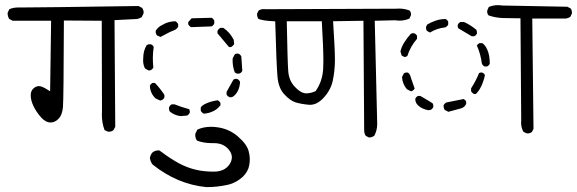

<svg xmlns="http://www.w3.org/2000/svg" viewBox="-20 -581 2293 763"><path d="M69.8 -551.3H52.2Q32.7 -551.3 17.1 -544.4L10.3 -530.3Q10.3 -529.8 10.3 -528.8Q10.3 -515.6 16.6 -505.9L30.3 -498.5H183.1L179.2 -218.3L168 -225.1Q146.5 -238.8 134.8 -238.8Q122.1 -238.8 111.3 -228Q102.1 -218.8 102.1 -201.7Q102.1 -182.1 113.3 -158.9Q124.5 -135.7 143.1 -114.7Q161.6 -94.2 181.2 -94.2Q198.2 -94.2 211.9 -108.4Q227.5 -123.5 230.2 -155.8Q232.9 -188 233.9 -499.5L384.3 -498.5L385.3 -139.6L384.8 -125Q384.8 -92.3 395.5 -64L408.2 -58.1Q410.2 -57.6 412.1 -57.6Q423.3 -57.6 430.7 -63.5L438 -77.1L435.1 -501L522.9 -505.4Q533.7 -506.8 543 -512.7L550.3 -527.3Q550.8 -529.3 550.8 -532.7Q550.8 -536.1 549.3 -540.8Q547.9 -545.4 544.4 -549.8L530.3 -557.1Q138.2 -551.3 69.8 -551.3Z M821.3 -12.2H830.1Q868.7 -12.2 889.6 14.2Q901.4 28.8 901.4 43.7Q901.4 58.6 891.6 72.8Q872.1 101.1 829.1 101.1Q789.1 101.1 756.1 93Q723.1 85 691.4 68.1Q659.7 51.3 613.8 17.1Q611.8 16.6 610.4 16.6Q595.7 16.6 585.9 24.9Q577.6 34.2 575.7 46.9Q577.6 61.5 586.4 72.8Q684.6 151.4 800.3 162.6Q840.3 162.6 878.4 154.8Q893.6 151.9 903.1 147.9Q912.6 144 918.5 140.6Q933.6 132.3 945.8 120.6Q965.8 100.6 970.2 76.7Q972.7 64.9 972.7 50.8Q972.7 36.6 968.3 20.5Q961.4 -7.8 925 -39.1Q888.7 -70.3 839.8 -75.7Q828.6 -77.1 818.4 -77.1Q788.1 -77.1 764.2 -65.9L756.3 -49.8Q755.9 -47.4 755.9 -45.4Q755.9 -31.2 763.2 -22Q790 -12.2 821.3 -12.2ZM734.4 -136.7Q734.4 -142.6 731.9 -147Q701.2 -155.3 673.3 -166.5H662.6Q655.3 -163.1 651.9 -154.3Q651.4 -152.3 651.4 -150.4Q651.4 -143.1 654.8 -137.7Q673.3 -122.6 697.3 -119.6L722.7 -121.6Q730.5 -125 733.9 -132.8Q734.4 -134.8 734.4 -136.7ZM856 -171.9Q852.1 -179.2 844.7 -182.6Q816.9 -178.2 798.3 -169.4Q782.2 -162.1 777.8 -153.8V-141.1Q781.2 -133.8 789.6 -129.4Q806.2 -129.9 824.2 -137.7Q842.3 -145 856 -162.6ZM586.4 -251.5Q579.1 -248 575.7 -240.7Q576.2 -211.4 598.1 -189.9L616.2 -181.6L621.6 -182.6Q629.9 -186 633.3 -193.8V-204.1Q616.2 -230 595.7 -251.5ZM896.5 -194.3Q902.8 -194.3 907.7 -198.2Q931.6 -217.3 934.1 -255.4Q930.2 -263.7 922.9 -267.1Q920.9 -267.6 919.4 -267.6Q918 -267.6 916 -267.6Q911.6 -267.1 907.7 -264.6L880.4 -215.8V-205.6Q883.8 -198.2 892.6 -194.8Q894.5 -194.3 896.5 -194.3ZM931.2 -288.6Q939.5 -292 942.9 -299.3L939 -356.4Q935.5 -364.3 927.7 -367.7Q925.8 -368.2 923.8 -368.2Q917.5 -368.2 913.1 -365.2L904.8 -349.6Q904.3 -345.7 904.3 -341.8Q904.3 -315.9 913.1 -293L920.9 -288.6ZM589.4 -312.5Q587.4 -330.1 587.4 -350.6Q587.4 -371.1 590.8 -394.5Q587.4 -401.9 580.1 -404.8Q578.1 -405.3 575.7 -405.3Q568.8 -405.3 563 -401.9Q549.3 -378.9 549.3 -351.6V-351.1Q548.8 -345.7 548.8 -342.8Q548.8 -339.8 548.8 -336.7Q548.8 -333.5 549.8 -328.1Q551.3 -317.9 556.2 -309.1L570.8 -300.8L578.1 -301.8Q585.4 -305.2 589.4 -312.5ZM856 -470.2Q848.6 -466.8 844.2 -458.5V-448.7Q868.7 -419.4 890.1 -394H898.4Q906.2 -398.4 910.6 -405.8L908.7 -422.9Q894.5 -451.7 867.7 -470.2ZM688 -484.9Q684.6 -492.2 676.8 -496.6Q647 -496.1 623.5 -481Q608.4 -474.1 599.1 -459.5Q598.6 -458 598.6 -455.1Q598.6 -447.3 603.5 -440.4L617.7 -434.1Q655.8 -455.1 670.9 -460.4Q682.6 -464.8 688 -474.6ZM831.5 -498.5Q828.1 -506.8 820.8 -510.3L741.7 -508.3L728 -493.2V-484.4Q732.4 -476.6 739.7 -473.1L820.8 -476.1Q828.1 -479.5 831.5 -487.8Z M1447.3 -34.7Q1458.5 -34.7 1467.8 -42Q1479 -63.5 1479 -88.9Q1479 -89.8 1469.2 -498.5L1550.3 -500.5Q1559.6 -499 1567.9 -499Q1589.4 -499 1606.9 -507.3L1612.8 -519.5Q1613.3 -521.5 1613.3 -524.4Q1613.3 -532.2 1607.9 -539.1Q1587.9 -546.9 1565.4 -546.9Q1559.6 -546.9 1553.2 -546.4Q1552.7 -546.4 1036.6 -544.4Q1032.2 -544.9 1028.8 -544.9Q1016.6 -544.9 1007.8 -539.1L1001.5 -526.4Q1001.5 -525.9 1001.5 -524.9Q1001.5 -514.2 1006.8 -505.9Q1025.4 -498.5 1066.9 -496.6L1073.7 -496.1Q1078.6 -319.8 1082.8 -275.1Q1086.9 -230.5 1109.9 -206.1Q1132.8 -181.2 1154.3 -174.3Q1176.3 -167.5 1208 -164.6Q1210.4 -164.6 1212.9 -164.6Q1239.7 -164.6 1265.1 -191.4Q1293.9 -222.2 1302.2 -259.3Q1311 -300.8 1311 -342.8Q1311 -384.8 1303.7 -496.6L1424.3 -498.5L1427.2 -62.5Q1427.2 -50.8 1433.6 -41L1446.3 -34.7Q1446.8 -34.7 1447.3 -34.7ZM1196.8 -210Q1183.6 -210 1168.9 -220.7Q1161.1 -226.1 1152.8 -234.9Q1128.4 -259.3 1125.5 -297.9Q1122.6 -333.5 1119.6 -496.6H1258.8Q1265.1 -390.1 1265.1 -338.4Q1265.1 -318.8 1264.2 -306.2Q1261.2 -258.3 1235.4 -220.7L1234.4 -218.8Q1214.4 -210 1196.8 -210Z M2076.2 -50.8Q2086.4 -50.8 2093.8 -56.6L2100.1 -68.8L2095.2 -507.3H2228Q2237.8 -508.3 2246.1 -513.7L2252.4 -526.4Q2252.9 -528.3 2252.9 -530.3Q2252.9 -532.2 2252.7 -533.7Q2252.4 -535.2 2252.2 -536.9Q2252 -538.6 2251.5 -540Q2251 -541.5 2250.5 -543Q2249 -545.4 2247.1 -547.9L2234.4 -554.2L1975.6 -559.1Q1966.8 -560.5 1958.5 -560.5Q1939 -560.5 1922.4 -553.2L1916.5 -540Q1916 -538.1 1916 -535.2Q1916 -526.4 1921.4 -520Q1947.8 -510.3 1978.8 -509.3Q2009.8 -508.3 2041 -508.3H2048.3L2051.3 -100.6L2050.8 -93.3Q2050.8 -73.7 2060.1 -57.1L2072.3 -51.3Q2074.2 -50.8 2076.2 -50.8ZM1832.5 -177.2Q1829.1 -184.1 1822.3 -187.5Q1788.6 -180.2 1753.9 -173.8Q1746.1 -169.9 1742.7 -162.1Q1742.7 -161.6 1742.7 -160.6Q1742.7 -150.9 1747.1 -144.5L1761.7 -136.7L1812.5 -150.4Q1820.3 -152.8 1825 -157.5Q1829.6 -162.1 1832.5 -168ZM1630.4 -186.5Q1630.4 -173.3 1640.6 -163.1L1642.6 -161.1Q1657.2 -147.9 1681.2 -143.1L1690.4 -144Q1698.2 -147.5 1701.7 -155.3Q1702.1 -157.7 1702.1 -159.7Q1702.1 -166.5 1699.2 -170.4Q1685.5 -179.7 1650.4 -199.7H1641.1Q1633.8 -196.3 1630.4 -188.5Q1630.4 -187.5 1630.4 -186.5ZM1871.1 -207.5Q1895.5 -231 1907.2 -282.2Q1903.8 -289.6 1896.5 -292.5Q1894.5 -293 1893.1 -293Q1887.7 -293 1883.8 -290.5Q1870.6 -258.3 1852.1 -230V-218.3Q1855.5 -211.9 1863.3 -207.5ZM1597.2 -293Q1590.8 -293 1585.4 -290L1577.6 -274.9Q1579.1 -248 1596.7 -226.6L1612.8 -218.3L1617.2 -219.2Q1624 -222.2 1627.9 -229Q1618.7 -253.9 1615.2 -265.4Q1611.8 -276.9 1610.4 -280.3Q1606.4 -290 1600.6 -292.5Q1598.6 -293 1597.2 -293ZM1885.3 -409.7Q1878.9 -406.7 1875 -400.4Q1890.1 -366.2 1895 -328.1Q1898.4 -320.3 1905.8 -316.9H1915.5Q1922.9 -320.3 1926.3 -327.6Q1926.3 -361.3 1917 -382.3Q1908.7 -401.9 1896.5 -409.7ZM1622.1 -449.2Q1615.7 -449.2 1611.8 -445.8Q1597.7 -430.2 1586.4 -412.1Q1575.7 -395.5 1571.3 -376.5L1576.2 -360.4L1588.4 -354L1598.6 -357.9Q1610.4 -396 1637.2 -426.8V-439Q1633.8 -445.3 1626 -448.7Q1624 -449.2 1622.1 -449.2ZM1875.5 -450.2Q1875.5 -458 1872.6 -462.9Q1849.1 -482.4 1823.7 -493.7H1810.1Q1802.7 -490.2 1799.3 -482.4Q1798.8 -480.5 1798.8 -479.2Q1798.8 -478 1798.8 -476.1Q1799.3 -472.2 1801.8 -468.3L1854.5 -437H1864.7Q1872.1 -440.4 1875.5 -448.2Q1875.5 -449.2 1875.5 -450.2ZM1761.2 -494.6Q1757.8 -502 1750.5 -505.4Q1730 -505.4 1711.4 -499Q1692.9 -492.7 1677.7 -483.4L1673.3 -474.6Q1672.9 -472.7 1672.9 -470.7Q1672.9 -463.9 1676.3 -458.5L1688.5 -451.7Q1716.8 -468.8 1749 -472.2Q1757.8 -475.6 1761.2 -483.9Z"/></svg>

Font: Bakudai
Style: ExtraLight
Weight: 200
Version: Version 1.48